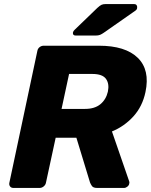

<svg xmlns="http://www.w3.org/2000/svg" viewBox="-20 -925 742 945"><path d="M46 0Q35 0 29.5 -7.5Q24 -15 26 -25L164 -675Q166 -686 175 -693Q184 -700 195 -700H467Q597 -700 658 -640.5Q719 -581 696 -472Q681 -401 636.5 -352Q592 -303 531 -278L616 -32Q617 -29 617 -27Q617 -25 616 -21Q615 -13 607 -6.5Q599 0 591 0H458Q439 0 432.5 -9.5Q426 -19 423 -27L356 -247H254L206 -25Q204 -15 195 -7.5Q186 0 175 0ZM283 -389H399Q446 -389 474 -412Q502 -435 511 -474Q519 -513 501.5 -537Q484 -561 435 -561H320ZM353 -750Q337 -750 339 -765Q341 -773 347 -778L459 -886Q472 -898 480 -901.5Q488 -905 500 -905H640Q648 -905 652 -900Q656 -895 655 -887Q655 -879 647 -873L491 -764Q481 -757 472.5 -753.5Q464 -750 450 -750Z"/></svg>

Font: Rubik
Style: Bold Italic
Weight: 700
Italic angle: -12°
Designer: Hubert and Fischer
Foundry: Hubert and Fischer
Version: Version 2.300;gftools[0.9.30]